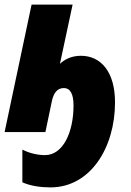

<svg xmlns="http://www.w3.org/2000/svg" viewBox="-21 -573 570 833"><path d="M198 240C371 240 478 68 478 -129C478 -261 417 -331 330 -331C286 -331 257 -313 239 -296L294 -553H116L-1 0H176L204 -134C211 -166 225 -191 256 -191C283 -191 298 -167 298 -115C298 -2 254 100 174 100C146 100 108 93 76 76V218C112 234 156 240 198 240Z"/></svg>

Font: Noto Sans UI SemiCondensed Black
Style: Italic
Weight: 900
Width: 4
Italic angle: -372°
Designer: Monotype Design Team
Foundry: Monotype Imaging Inc.
Version: Version 1.901